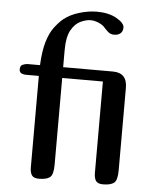

<svg xmlns="http://www.w3.org/2000/svg" viewBox="-54 -806 692 851"><g transform="rotate(5 292.5 -380.0)"><path d="M24 -475Q24 -492 34.5 -496.5Q45 -501 55 -502H112Q115 -565 127 -605.5Q139 -646 157.5 -671Q176 -696 196 -713Q225 -736 265.5 -748Q306 -760 343 -760Q396 -760 431 -740Q466 -720 466 -700Q466 -684 456 -674.5Q446 -665 426 -665Q411 -665 400 -675Q389 -685 381 -694Q374 -703 355.5 -711.5Q337 -720 318 -720Q298 -720 273.5 -708.5Q249 -697 232 -666.5Q215 -636 215 -578V-502H436Q500 -502 500 -435V-68Q500 -23 484.5 -11.5Q469 0 436 0Q412 0 404 -12.5Q396 -25 396 -47V-454H215V-68Q215 -23 199.5 -11.5Q184 0 151 0Q127 0 119 -12.5Q111 -25 111 -47V-454H56Q24 -454 24 -475Z"/></g></svg>

Font: Marmelad
Style: Regular
Weight: 400
Designer: Manvel Shmavonyan
Foundry: Cyreal
Version: Version 1.110; ttfautohint (v1.8.4.7-5d5b)